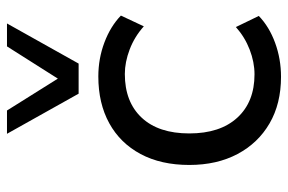

<svg xmlns="http://www.w3.org/2000/svg" viewBox="-154 -642 805 536"><g transform="rotate(-90 248.0 -373.5)"><path d="M302 9Q227 9 172 -23Q117 -55 86.5 -112.5Q56 -170 56 -247Q56 -326 86.5 -383Q117 -440 172.5 -470.5Q228 -501 303 -501Q353 -501 398 -484Q443 -467 473 -438L443 -374Q414 -400 378.5 -413.5Q343 -427 310 -427Q232 -427 188 -380Q144 -333 144 -247Q144 -161 188 -113Q232 -65 309 -65Q343 -65 378 -78.5Q413 -92 441 -117L472 -53Q442 -24 397 -7.5Q352 9 302 9ZM255 -556 143 -756H208L297 -614L387 -756H451L339 -556Z"/></g></svg>

Font: Nunito Sans 9pt
Style: Regular
Weight: 400
Version: Version 3.101;gftools[0.9.27]